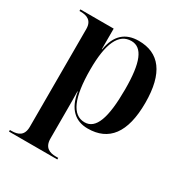

<svg xmlns="http://www.w3.org/2000/svg" viewBox="-182 -680 996 1053"><g transform="rotate(30 316.5 -153.5)"><path d="M25 240H331V230H316C276 230 241 216 241 159V-16C241 -57 241 -101 240 -139H242C258 -37 311 10 390 10C523 10 594 -80 594 -270C594 -459 523 -547 394 -547C310 -547 258 -502 242 -406H240V-536H29V-526H36C76 -526 111 -513 111 -459V160C111 217 76 230 36 230H25ZM358 -11C280 -11 241 -100 241 -278C241 -442 279 -526 359 -526C429 -526 461 -448 461 -279C461 -96 429 -11 358 -11Z"/></g></svg>

Font: Noto Serif Display SemiBold
Style: Regular
Weight: 600
Designer: Monotype Design Team
Foundry: Monotype Imaging Inc.
Version: Version 2.009